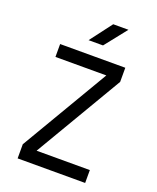

<svg xmlns="http://www.w3.org/2000/svg" viewBox="-170 -1050 940 1149"><g transform="rotate(20 300.0 -475.0)"><path d="M85 0V-90L414 -648H90V-730H505V-640L176 -82H515V0ZM242 -810 348 -950H445L334 -810Z"/></g></svg>

Font: JetBrains Mono
Style: Regular
Weight: 400
Monospace: yes
Designer: Philipp Nurullin, Konstantin Bulenkov
Foundry: JetBrains
Version: Version 2.305